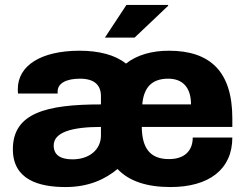

<svg xmlns="http://www.w3.org/2000/svg" viewBox="-20 -744 996 776"><path d="M404 -592H524L660 -721L659 -724H491ZM245 12C339 12 406 -20 455 -61C502 -11 575 12 669 12C824 12 919 -59 919 -188H759C759 -134 725 -101 663 -101C585 -101 554 -147 553 -231H919V-266C919 -455 829 -539 663 -539C593 -539 534 -522 489 -487C446 -522 380 -539 302 -539C144 -539 52 -478 52 -384C52 -377 52 -372 53 -366H213V-375C213 -406 246 -426 303 -426C363 -426 388 -399 388 -355V-322C169 -322 32 -288 32 -141C32 -17 138 12 245 12ZM555 -322C561 -390 593 -426 660 -426C717 -426 752 -392 752 -322ZM273 -100C228 -100 197 -115 197 -156C197 -209 269 -231 388 -231V-197C388 -138 340 -100 273 -100Z"/></svg>

Font: Archivo ExtraBold
Style: Regular
Weight: 800
Designer: Hector Gatti
Foundry: Omnibus-Type
Version: Version 2.001